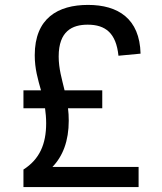

<svg xmlns="http://www.w3.org/2000/svg" viewBox="-20 -762 660 782"><path d="M396.5 -321V-394H243C232 -440.5 219 -482 219 -532C219 -635.5 274.5 -661.5 337 -661.5C410 -661.5 453 -627 462.5 -535L552.5 -543.5C549 -686.5 460.5 -742 338.5 -742C216 -742 121.5 -688 121.5 -537C121.5 -481.5 134.5 -438.5 147 -394H75.5V-321H163.5C166 -302 168 -282 168 -260C168 -175.5 141.5 -113.5 75.5 -71.5V0H544.5V-82H193.5C236 -126 260 -188 260 -270.5C260 -288.5 259 -305 257 -321Z"/></svg>

Font: Monaspace Krypton
Style: Regular
Weight: 400
Designer: Riley Cran & the Lettermatic Team
Foundry: Lettermatic
Version: Version 1.200 (Monaspace Krypton)